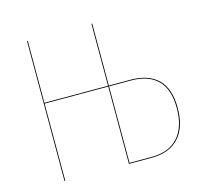

<svg xmlns="http://www.w3.org/2000/svg" viewBox="-100 -791 955 901"><g transform="rotate(-15 378.0 -340.0)"><path d="M527.3 -379.4Q615.2 -379.4 661.4 -333.7Q707.5 -288.1 707.5 -195.3Q707.5 -99.6 660.9 -49.8Q614.3 0 530.8 0H418.5V-375.5H109.4V0H105.5V-680.2H109.4V-379.4H418.5V-680.2H422.4V-379.4ZM531.2 -3.9Q613.3 -3.9 658.2 -53Q703.1 -102.1 703.1 -195.3Q703.1 -286.1 658.4 -330.8Q613.8 -375.5 528.3 -375.5H422.4V-3.9Z"/></g></svg>

Font: Fira Sans Compressed Four
Style: Regular
Weight: 100
Width: 1
Designer: Carrois Corporate & Edenspiekermann AG
Foundry: Carrois Corporate GbR & Edenspiekermann AG
Version: Version 4.203;PS 004.203;hotconv 1.0.88;makeotf.lib2.5.64775